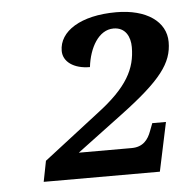

<svg xmlns="http://www.w3.org/2000/svg" viewBox="-40 -863 506 517"><g transform="rotate(-5 213.0 -605.0)"><path d="M58 -386H372L400 -518H363L355 -497C347 -475 333 -456 302 -456H159L282 -548C393 -631 426 -675 426 -732C426 -787 374 -824 292 -824C196 -824 137 -786 137 -733C137 -704 165 -683 209 -683C215 -735 241 -781 281 -781C314 -781 326 -754 326 -727C326 -668 301 -620 219 -558L69 -442Z"/></g></svg>

Font: Noto Serif Tamil SemiBold
Style: Italic
Weight: 600
Italic angle: -12°
Designer: Indian Type Foundry, Tom Grace, and the Monotype Design Team
Foundry: Monotype Imaging Inc.
Version: Version 2.003